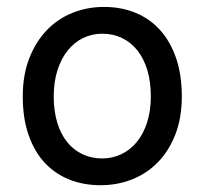

<svg xmlns="http://www.w3.org/2000/svg" viewBox="-20 -528 597 560"><path d="M136.7 -246.6Q136.7 -204.1 147 -170.4Q157.2 -136.7 176 -113.5Q194.8 -90.3 220.7 -78.1Q246.6 -65.9 278.3 -65.9Q307.6 -65.9 333.5 -78.1Q359.4 -90.3 378.7 -113.5Q397.9 -136.7 408.9 -170.4Q419.9 -204.1 419.9 -246.6Q419.9 -289.6 409.7 -323.5Q399.4 -357.4 380.6 -381.1Q361.8 -404.8 335.7 -417.2Q309.6 -429.7 278.3 -429.7Q248.5 -429.7 222.7 -417.2Q196.8 -404.8 177.7 -381.1Q158.7 -357.4 147.7 -323.5Q136.7 -289.6 136.7 -246.6ZM46.4 -246.6Q46.4 -309.6 65.4 -358.2Q84.5 -406.7 116.7 -440.2Q148.9 -473.6 191.9 -490.7Q234.9 -507.8 283.2 -507.8Q333.5 -507.8 375.2 -490.7Q417 -473.6 447 -440.2Q477.1 -406.7 493.7 -358.2Q510.3 -309.6 510.3 -246.6Q510.3 -183.6 491.2 -135.3Q472.2 -86.9 439.9 -54.2Q407.7 -21.5 364.7 -4.6Q321.8 12.2 273.4 12.2Q223.1 12.2 181.4 -4.6Q139.6 -21.5 109.6 -54.2Q79.6 -86.9 63 -135.3Q46.4 -183.6 46.4 -246.6Z"/></svg>

Font: Andika
Style: Regular
Weight: 400
Designer: Victor Gaultney, Annie Olsen, Julie Remington, Don Collingsworth, Eric Hays
Foundry: SIL International
Version: Version 1.001